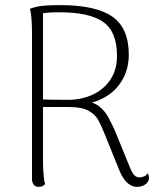

<svg xmlns="http://www.w3.org/2000/svg" viewBox="-20 -721 619 750"><path d="M131 9Q119 9 112.5 1.5Q106 -6 105 -19V-594Q105 -601 104.5 -619Q104 -637 102 -657Q100 -677 97 -686Q102 -690 128 -695.5Q154 -701 214 -701Q355 -701 419 -656Q483 -611 483 -508Q483 -455 460.5 -413.5Q438 -372 399 -347Q360 -322 310 -314L308 -324Q343 -324 365.5 -307Q388 -290 402.5 -264Q417 -238 430 -208L485 -73Q495 -47 504 -37.5Q513 -28 525 -28Q530 -28 540 -31Q550 -34 557 -44Q560 -39 561 -35Q562 -31 562 -27Q562 -15 554 -6.5Q546 2 535.5 5.5Q525 9 516 9Q501 9 488 1Q475 -7 464.5 -21.5Q454 -36 446 -56L387 -202Q377 -227 365 -250Q353 -273 326.5 -288Q300 -303 250 -303H140L132 -333Q155 -332 183 -331.5Q211 -331 250 -331Q300 -332 342.5 -351.5Q385 -371 411 -409.5Q437 -448 437 -503Q437 -597 383.5 -635Q330 -673 213 -673Q189 -673 173 -672Q157 -671 148 -669V-93Q148 -87 148.5 -69Q149 -51 151 -31.5Q153 -12 156 -2Q153 2 147 5.5Q141 9 131 9Z"/></svg>

Font: Arima ExtraLight
Style: Regular
Weight: 250
Designer: Joana Correia and Natanael Gama
Foundry: NDISCOVER
Version: Version 1.101;gftools[0.9.23]